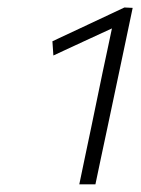

<svg xmlns="http://www.w3.org/2000/svg" viewBox="-20 -782 366 500"><path d="M186.5 -302Q194 -338 201.2 -372.5Q208.5 -407 217.5 -450L247.5 -595Q253.5 -622.5 259.5 -651.2Q265.5 -680 271.5 -708Q236.5 -692 198.8 -674.5Q161 -657 119 -637.5L116.5 -674.5Q164.5 -697 211 -718.8Q257.5 -740.5 304 -762.5L325.5 -761.5Q317 -722 308.8 -682Q300.5 -642 291.5 -600L259.5 -448.5Q250.5 -406 243.2 -372Q236 -338 228.5 -302Z"/></svg>

Font: Commissioner ExtraLight
Style: Italic
Weight: 200
Italic angle: -12°
Designer: Kostas Bartsokas
Foundry: Kostas Bartsokas
Version: Version 1.000; ttfautohint (v1.8.3)